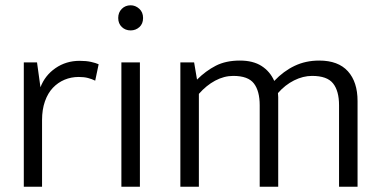

<svg xmlns="http://www.w3.org/2000/svg" viewBox="-20 -706 1444 726"><path d="M70 0V-470H120L133 -376Q150 -421 190 -448.5Q230 -476 281 -476Q306 -476 324 -472Q342 -468 353 -463L340 -401Q328 -407 313 -411Q298 -415 278 -415Q249 -415 224 -404.5Q199 -394 180 -374Q161 -354 150 -323Q139 -292 139 -252V0Z M439 0V-470H509V0ZM474 -591Q454 -591 440.5 -604Q427 -617 427 -638Q427 -659 440.5 -672.5Q454 -686 474 -686Q492 -686 506.5 -673Q521 -660 521 -638Q521 -616 507 -603.5Q493 -591 474 -591Z M732 0H662V-470H714L725 -405Q758 -438 796 -457.5Q834 -477 887 -477Q937 -477 969 -456.5Q1001 -436 1017 -400Q1052 -437 1094 -457Q1136 -477 1187 -477Q1259 -477 1295.5 -436.5Q1332 -396 1332 -324V0H1262V-308Q1262 -362 1239.5 -390.5Q1217 -419 1160 -419Q1126 -419 1092 -402Q1058 -385 1031 -354Q1032 -347 1032 -339Q1032 -331 1032 -324V0H962V-308Q962 -362 940 -390.5Q918 -419 862 -419Q827 -419 793.5 -401Q760 -383 732 -351Z"/></svg>

Font: Ek Mukta Light
Style: Regular
Weight: 300
Designer: Girish Dalvi and Yashodeep Gholap
Foundry: Ek Type
Version: Version 2.538;PS 1.002;hotconv 16.6.51;makeotf.lib2.5.65220;